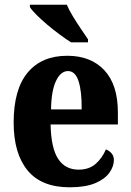

<svg xmlns="http://www.w3.org/2000/svg" viewBox="-20 -786 556 816"><path d="M276 10Q156 10 97 -62Q38 -134 38 -265Q38 -406 97.5 -477.5Q157 -549 266 -549Q366 -549 423.5 -487.5Q481 -426 481 -308V-257H195Q197 -157 227 -111Q257 -65 314 -65Q359 -65 387 -90Q415 -115 430 -151Q444 -146 454 -134.5Q464 -123 464 -106Q464 -79 445 -52Q426 -25 384.5 -7.5Q343 10 276 10ZM327 -321Q328 -397 314 -440.5Q300 -484 269 -484Q238 -484 218 -442Q198 -400 197 -321ZM282 -606Q260 -620 233.5 -639.5Q207 -659 181 -681Q155 -703 135 -723Q115 -743 107 -756V-766H264Q273 -744 289.5 -717Q306 -690 323.5 -664Q341 -638 354 -619V-606Z"/></svg>

Font: Noto Serif Bengali Condensed ExtraBold
Style: Regular
Weight: 800
Width: 3
Designer: Juan Bruce, Universal Thirst, Indian Type Foundry and the Monotype Design Team.
Foundry: Monotype Imaging Inc.
Version: Version 2.003; ttfautohint (v1.8.4.7-5d5b)